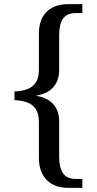

<svg xmlns="http://www.w3.org/2000/svg" viewBox="-20 -780 468 928"><path d="M312 128Q242 128 205 89Q168 50 168 -16V-190Q168 -231 152.5 -253.5Q137 -276 110 -285.5Q83 -295 50 -296V-338Q83 -339 110 -348.5Q137 -358 152.5 -380.5Q168 -403 168 -443V-617Q168 -685 205 -722.5Q242 -760 312 -760H378V-717H348Q304 -717 285 -690.5Q266 -664 266 -612V-441Q266 -392 238.5 -359.5Q211 -327 155 -318V-317Q212 -307 239 -275Q266 -243 266 -193V-20Q266 31 285 58Q304 85 348 85H378V128Z"/></svg>

Font: Noto Serif Tamil
Style: Regular
Weight: 400
Designer: Indian Type Foundry, Tom Grace, and the Monotype Design Team
Foundry: Monotype Imaging Inc.
Version: Version 2.003